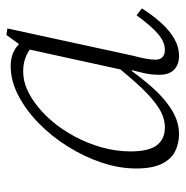

<svg xmlns="http://www.w3.org/2000/svg" viewBox="-10 -542 565 584"><g transform="rotate(-90 272.0 -250.5)"><path d="M156 12Q127 12 103 0Q79 -12 65 -41Q51 -70 51 -118Q51 -170 69 -223.5Q87 -277 118 -326.5Q149 -376 189 -415Q229 -454 273.5 -477Q318 -500 362 -500Q383 -500 399 -494Q415 -488 427.5 -476.5Q440 -465 451 -448L435 -422Q417 -442 395.5 -452Q374 -462 347 -462Q317 -462 290 -449.5Q263 -437 238.5 -417Q214 -397 194 -373Q170 -345 149 -306.5Q128 -268 115.5 -224Q103 -180 103 -136Q103 -79 122 -55Q141 -31 176 -31Q205 -31 234 -49Q263 -67 297.5 -103.5Q332 -140 377 -197L380 -152H362Q328 -103 294.5 -66Q261 -29 226.5 -8.5Q192 12 156 12ZM393 12Q367 12 351.5 -3Q336 -18 336 -48Q336 -61 337.5 -74Q339 -87 342.5 -100.5Q346 -114 350 -131L345 -133L417 -462L422 -464L457 -513L477 -510L394 -128Q389 -109 385.5 -91.5Q382 -74 382 -60Q382 -45 390 -38Q398 -31 412 -31Q436 -31 460.5 -52Q485 -73 517 -117L538 -101Q517 -68 494 -42.5Q471 -17 446 -2.5Q421 12 393 12Z"/></g></svg>

Font: Source Serif 4 Light
Style: Italic
Weight: 300
Italic angle: -12°
Designer: Frank Grießhammer
Foundry: Adobe Systems Incorporated
Version: Version 4.004;hotconv 1.0.116;makeotfexe 2.5.65601